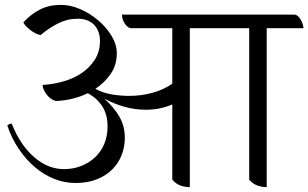

<svg xmlns="http://www.w3.org/2000/svg" viewBox="-20 -762 1267 789"><path d="M1076 -646V7Q1056 7 1037 0Q1018 -7 1004 -24V-646H760V7Q739 7 720.5 0Q702 -7 688 -24V-333Q638 -311 580 -311Q535 -311 492 -323Q449 -335 408 -357Q447 -323 470 -283.5Q493 -244 493 -196Q493 -160 480.5 -126.5Q468 -93 442.5 -67Q417 -41 379 -25.5Q341 -10 290 -10Q245 -10 202.5 -27Q160 -44 123.5 -75Q87 -106 57.5 -149.5Q28 -193 10 -246Q18 -254 28 -254Q63 -166 120 -116.5Q177 -67 243 -67Q280 -67 312.5 -79.5Q345 -92 369.5 -114.5Q394 -137 408 -169.5Q422 -202 422 -242Q422 -292 400 -325.5Q378 -359 341 -379Q310 -364 276 -356Q242 -348 210 -347Q200 -349 190 -356Q180 -363 172.5 -372.5Q165 -382 160 -393Q155 -404 155 -413Q194 -415 235.5 -426Q277 -437 311.5 -459Q346 -481 368.5 -515Q391 -549 391 -596Q391 -610 386.5 -625.5Q382 -641 371.5 -654.5Q361 -668 343 -676.5Q325 -685 299 -685Q257 -685 219 -666Q181 -647 147 -618Q138 -619 127 -624.5Q116 -630 105.5 -638Q95 -646 87 -654.5Q79 -663 76 -670Q107 -704 144.5 -723Q182 -742 230 -742Q269 -742 309.5 -724.5Q350 -707 383.5 -678.5Q417 -650 438.5 -614.5Q460 -579 460 -543Q460 -495 435 -458.5Q410 -422 372 -397Q403 -380 439 -374Q475 -368 512 -368Q560 -368 606 -380.5Q652 -393 688 -418V-646H520Q512 -646 505 -651.5Q498 -657 492.5 -665.5Q487 -674 484 -684Q481 -694 481 -702H1188Q1197 -702 1204 -696Q1211 -690 1216 -681Q1221 -672 1224 -662.5Q1227 -653 1227 -646Z"/></svg>

Font: Gotu
Style: Regular
Weight: 400
Designer: Sarang Kulkarni & Kailash Malviya
Foundry: Ek Type
Version: Version 2.320;hotconv 1.0.109;makeotfexe 2.5.65596; ttfautoh